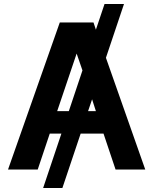

<svg xmlns="http://www.w3.org/2000/svg" viewBox="-20 -842 764 957"><path d="M704 3H556L496 -176H382L291 95H195L286 -176H228L168 3H20L278 -730H446L458 -694L501 -822H598L508 -554ZM362 -575 265 -288H323L391 -491ZM458 -288 439 -347 419 -288Z"/></svg>

Font: Sinter Bold
Style: Regular
Weight: 700
Foundry: Adobe & rsms
Version: Version 1.000